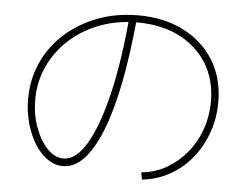

<svg xmlns="http://www.w3.org/2000/svg" viewBox="-51 -783 1103 856"><g transform="rotate(5 500.0 -355.0)"><path d="M608 -23Q668 -28 719 -57Q770 -86 808.5 -132Q847 -178 868.5 -237.5Q890 -297 890 -365Q890 -461 845.5 -533.5Q801 -606 721 -646.5Q641 -687 534 -687Q443 -687 366 -658Q289 -629 231.5 -577Q174 -525 141.5 -455.5Q109 -386 109 -305Q109 -238 130 -181Q151 -124 184.5 -89Q218 -54 257 -54Q312 -54 359 -132Q406 -210 441.5 -356Q477 -502 495 -706L529 -703Q513 -538 488 -411.5Q463 -285 428 -197.5Q393 -110 350.5 -65Q308 -20 258 -20Q221 -20 188 -43Q155 -66 130.5 -105.5Q106 -145 91.5 -196.5Q77 -248 77 -305Q77 -393 111.5 -469Q146 -545 208 -600.5Q270 -656 353 -687.5Q436 -719 534 -719Q650 -719 737.5 -674.5Q825 -630 874 -550.5Q923 -471 923 -365Q923 -291 899.5 -226Q876 -161 834.5 -110.5Q793 -60 736.5 -29Q680 2 614 9Z"/></g></svg>

Font: M PLUS 1 ExtraLight
Style: Regular
Weight: 250
Version: Version 1.001